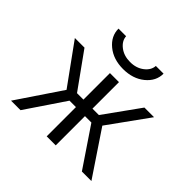

<svg xmlns="http://www.w3.org/2000/svg" viewBox="-178 -926 1115 1115"><g transform="rotate(45 380.0 -368.5)"><path d="M49.8 0 233.4 -272.5 54.7 -519.5H133.8L290 -301.8H342.8V-519.5H417V-301.8H469.7L626 -519.5H705.1L527.3 -272.5L710 0H631.8L469.7 -240.2H417V0H342.8V-240.2H290L127.9 0ZM195.3 -737.3H257.8Q259.8 -701.2 294.4 -674.3Q329.1 -647.5 379.9 -647.5Q430.7 -647.5 465.3 -674.3Q500 -701.2 502 -737.3H565.4Q565.4 -675.8 512.7 -632.8Q460 -589.8 379.9 -589.8Q299.8 -589.8 247.6 -632.8Q195.3 -675.8 195.3 -737.3Z"/></g></svg>

Font: GenEi M Gothic v2 Regular
Style: Regular
Weight: 400
Version: Version 2.0